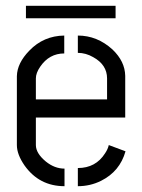

<svg xmlns="http://www.w3.org/2000/svg" viewBox="-20 -641 490 661"><path d="M69.3 -578.1V-621.1H377.9V-578.1ZM38.1 -141.6V-378.9Q39.1 -423.8 81.1 -466.8Q129.9 -517.6 201.2 -518.6V-457Q149.4 -457 118.2 -411.1Q103.5 -389.6 103.5 -371.1V-298.8H348.6V-371.1Q348.6 -418 300.8 -444.3Q275.4 -459 248 -459V-518.6Q314.5 -518.6 367.2 -470.7Q410.2 -429.7 411.1 -379.9V-236.3H103.5V-141.6Q103.5 -113.3 137.7 -85Q168 -60.5 202.1 -60.5V0Q115.2 0 64.5 -71.3Q38.1 -109.4 38.1 -141.6ZM248 0V-62.5Q309.6 -62.5 341.8 -113.3Q351.6 -127.9 354.5 -141.6L412.1 -120.1Q392.6 -50.8 328.1 -18.6Q291 0 248 0Z"/></svg>

Font: Post No Bills Colombo
Style: Medium
Weight: 600
Designer: Kosala Senevirathne, Siva Puranthara, Lasantha Premarathna, Tharique Azeez
Foundry: Mooniak
Version: Version 1.220 ; ttfautohint (v1.5)